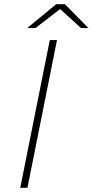

<svg xmlns="http://www.w3.org/2000/svg" viewBox="-20 -890 439 910"><path d="M76 0 216 -700H250L110 0ZM109 -757 246 -870H288L399 -757H364L265 -847L148 -757Z"/></svg>

Font: Montserrat Thin ExtraLight
Style: Italic
Weight: 250
Italic angle: -11.3°
Version: Version 9.000